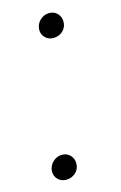

<svg xmlns="http://www.w3.org/2000/svg" viewBox="-90 -569 388 617"><g transform="rotate(-15 104.0 -261.0)"><path d="M15.1 -35.2Q16.6 -52.2 29.1 -64.2Q41.5 -76.2 58.6 -76.7Q76.2 -77.1 87.4 -64.9Q98.6 -52.7 97.2 -35.2Q96.2 -18.1 83.7 -7.1Q71.3 3.9 54.2 4.4Q37.1 4.9 25.6 -6.3Q14.2 -17.6 15.1 -35.2ZM93.3 -485.8Q94.7 -502.9 107.2 -514.9Q119.6 -526.9 136.7 -527.3Q154.3 -527.8 165.5 -515.6Q176.8 -503.4 175.3 -485.8Q174.3 -468.8 161.9 -457.8Q149.4 -446.8 132.3 -446.3Q115.2 -445.8 103.8 -457Q92.3 -468.3 93.3 -485.8Z"/></g></svg>

Font: TypoPRO Roboto
Style: Italic
Weight: 300
Italic angle: -12°
Designer: Google
Version: Version 2.136; 2016